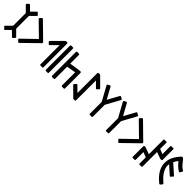

<svg xmlns="http://www.w3.org/2000/svg" viewBox="429 -2486 4180 4180"><g transform="rotate(45 2519.0 -396.5)"><path d="M36.1 -76.2 162.1 -201.7V-591.8L32.7 -720.7Q19.5 -733.9 28.8 -743.2L51.3 -765.6L74.2 -789.1L97.7 -785.6L205.6 -678.2L313 -785.6Q326.2 -798.8 335.2 -788.1Q344.2 -777.3 357.4 -764.2Q370.6 -751 380.9 -742.4Q391.1 -733.9 377.9 -720.7L253.9 -596.7V-204.1L381.8 -76.2Q395 -63 385 -51Q375 -39.1 361.8 -25.6Q348.6 -12.2 339.6 -4.9Q330.6 2.4 316.9 -11.2L209 -118.7L101.1 -11.2Q87.9 2 81.5 -6.6Q75.2 -15.1 61.5 -28.6Q47.9 -42 35.4 -52.5Q22.9 -63 36.1 -76.2Z M517.1 -763.7Q588.9 -691.9 701.2 -583Q843.8 -445.3 870.6 -417.5Q884.3 -403.3 882.3 -393.1Q880.4 -382.8 867.7 -370.6Q774.4 -277.8 664.8 -172.4Q555.2 -66.9 516.6 -28.3Q503.4 -15.1 493.9 -25.4Q484.4 -35.6 471.2 -49.1Q458 -62.5 448.2 -71.5Q438.5 -80.6 452.1 -93.8Q493.7 -135.3 589.4 -227.1Q685.1 -318.8 763.2 -395Q734.4 -423.3 628.4 -526.1Q522.5 -628.9 452.1 -699.2Q439 -712.4 447.8 -723.6Q456.5 -734.9 469.7 -748Q482.9 -761.2 493.4 -769.3Q503.9 -777.3 517.1 -763.7Z M1190.9 -763.2Q1204.6 -776.9 1223.4 -779.8Q1242.2 -782.7 1255.6 -780Q1269 -777.3 1269 -758.3V-28.8Q1269 -10.3 1255.1 -10.5Q1241.2 -10.7 1222.7 -10.7Q1204.1 -10.7 1190.7 -10.5Q1177.2 -10.3 1177.2 -28.8V-620.1L1023.9 -466.8Q1010.7 -453.6 1001.5 -460.2Q992.2 -466.8 979 -480.2Q965.8 -493.7 955.8 -505.9Q945.8 -518.1 959 -531.2Z M1435.1 -772V-28.3Q1435.1 -9.8 1421.4 -9.8H1389.2H1356.9L1343.3 -28.3V-772Q1343.3 -790.5 1356.9 -790.3Q1370.6 -790 1389.2 -790Q1407.7 -790 1421.4 -790.3Q1435.1 -790.5 1435.1 -772Z M1925.3 -502.9V-36.1Q1925.3 -17.6 1914.3 -16.4Q1903.3 -15.1 1884.8 -15.1Q1866.2 -15.1 1849.9 -16.4Q1833.5 -17.6 1833.5 -36.1V-439.9Q1729 -421.9 1624 -403.3V-30.8L1610.8 -12.2H1578.6H1546.4Q1532.7 -12.2 1532.2 -30.8V-765.1Q1532.2 -783.7 1546.1 -784.7Q1560.1 -785.6 1578.6 -785.6Q1597.2 -785.6 1610.6 -784.7Q1624 -783.7 1624 -765.1V-498L1867.7 -534.2Q1888.7 -537.1 1907.2 -535.9Q1925.8 -534.7 1925.3 -502.9Z M2064.9 -278.8 2187.5 -156.2V-764.2Q2187.5 -783.2 2200.9 -787.4Q2214.4 -791.5 2233.2 -791.5Q2252 -791.5 2265.6 -777.8L2466.3 -577.1Q2479.5 -564 2470.5 -554.4Q2461.4 -544.9 2448 -531.7Q2434.6 -518.6 2424.8 -508.8Q2415 -499 2401.9 -512.2L2279.3 -634.8V-25.4Q2279.3 -5.4 2265.9 -2.7Q2252.4 0 2233.4 0Q2214.4 0 2201.2 -13.2L2000 -213.9Q1986.8 -227.1 1994.6 -238.8Q2002.4 -250.5 2015.6 -263.7Q2028.8 -276.9 2040.3 -284.4Q2051.8 -292 2064.9 -278.8Z M2967.8 -720.7 2789.6 -395V-30.3Q2789.6 -11.7 2777.3 -10.5Q2765.1 -9.3 2746.6 -9.3Q2728 -9.3 2712.9 -10.5Q2697.8 -11.7 2697.8 -30.3V-393.6L2518.1 -721.2Q2509.3 -737.3 2520.3 -746.1Q2531.2 -754.9 2547.6 -763.9Q2564 -772.9 2576.7 -777.3Q2589.4 -781.7 2598.6 -765.1L2743.2 -502Q2868.2 -729 2887.2 -764.6Q2896 -781.2 2907.5 -775.6Q2918.9 -770 2935.5 -761Q2952.1 -752 2964.6 -744.6Q2977.1 -737.3 2967.8 -720.7Z M3470.7 -720.7 3292.5 -395V-30.3Q3292.5 -11.7 3280.3 -10.5Q3268.1 -9.3 3249.5 -9.3Q3231 -9.3 3215.8 -10.5Q3200.7 -11.7 3200.7 -30.3V-393.6L3021 -721.2Q3012.2 -737.3 3023.2 -746.1Q3034.2 -754.9 3050.5 -763.9Q3066.9 -772.9 3079.6 -777.3Q3092.3 -781.7 3101.6 -765.1L3246.1 -502Q3371.1 -729 3390.1 -764.6Q3398.9 -781.2 3410.4 -775.6Q3421.9 -770 3438.5 -761Q3455.1 -752 3467.5 -744.6Q3480 -737.3 3470.7 -720.7Z M3599.1 -763.7Q3670.9 -691.9 3783.2 -583Q3925.8 -445.3 3952.6 -417.5Q3966.3 -403.3 3964.4 -393.1Q3962.4 -382.8 3949.7 -370.6Q3856.4 -277.8 3746.8 -172.4Q3637.2 -66.9 3598.6 -28.3Q3585.4 -15.1 3575.9 -25.4Q3566.4 -35.6 3553.2 -49.1Q3540 -62.5 3530.3 -71.5Q3520.5 -80.6 3534.2 -93.8Q3575.7 -135.3 3671.4 -227.1Q3767.1 -318.8 3845.2 -395Q3816.4 -423.3 3710.4 -526.1Q3604.5 -628.9 3534.2 -699.2Q3521 -712.4 3529.8 -723.6Q3538.6 -734.9 3551.8 -748Q3564.9 -761.2 3575.4 -769.3Q3585.9 -777.3 3599.1 -763.7Z M4528.8 -765.6V-439.5Q4528.8 -420.9 4515.1 -419.4Q4501.5 -418 4489.7 -418Q4476.6 -418 4471.2 -419.9L4321.8 -474.1V-29.8Q4321.8 -11.2 4306.4 -9.5Q4291 -7.8 4272.2 -7.8Q4253.4 -7.8 4241.7 -9.3Q4230 -10.7 4230 -29.8V-217.8L4112.8 -263.7V-29.3Q4112.8 -10.7 4097.2 -9Q4081.5 -7.3 4063 -7.3Q4044.4 -7.3 4032.7 -8.8Q4021 -10.3 4021 -29.3V-341.8Q4021 -389.2 4078.6 -368.2L4230 -313V-758.8Q4230 -777.3 4244.1 -776.9Q4258.3 -776.4 4276.9 -776.4Q4295.4 -776.4 4308.6 -776.9Q4321.8 -777.3 4321.8 -758.8V-569.3L4437 -523.9V-765.6Q4437 -784.2 4451.2 -783.7Q4465.3 -783.2 4483.9 -783.2Q4502.4 -783.2 4515.6 -783.7Q4528.8 -784.2 4528.8 -765.6Z M4758.8 -770Q4779.3 -792 4796.4 -790Q4808.6 -788.1 4831.1 -764.2Q4839.4 -755.4 4914.6 -662.1Q4947.3 -621.1 5007.3 -586.9Q5023.4 -577.6 5018.3 -569.1Q5013.2 -560.5 5003.9 -544.2Q4994.6 -527.8 4986.6 -512.9Q4978.5 -498 4961.9 -507.3Q4874.5 -556.2 4790 -664.6Q4747.1 -609.4 4726.6 -566.4Q4773.9 -523.4 4945.8 -370.6Q4960 -357.9 4951.4 -347.4Q4942.9 -336.9 4930.4 -323Q4918 -309.1 4908.2 -299.3Q4898.4 -289.6 4884.8 -302.2Q4841.8 -342.3 4694.3 -471.7Q4661.6 -290.5 4898.9 -92.8Q4913.6 -80.6 4908.2 -68.4Q4902.8 -56.2 4890.9 -41.7Q4878.9 -27.3 4866.9 -18.8Q4855 -10.3 4840.3 -22Q4580.1 -230 4605.5 -467.3Q4621.6 -617.7 4758.8 -770Z"/></g></svg>

Font: Tonyukuk
Style: Regular
Weight: 400
Designer: facebook.com/biligbitig
Foundry: facebook.com/biligbitig
Version: Version 1.0